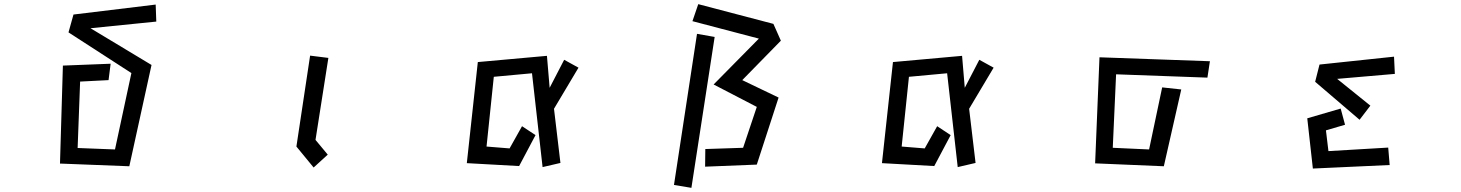

<svg xmlns="http://www.w3.org/2000/svg" viewBox="-20 -786 7040 925"><path d="M283 -470 513 -479 503 -400 366 -393 354 -73 534 -66 613 -434 310 -630 334 -716 730 -764 733 -682 416 -650 710 -473 603 15 269 2Z M1408 -80 1474 -518 1562 -507 1500 -112 1559 -41 1491 21Z M2543 -433 2359 -416 2324 -80 2435 -71 2495 -178 2560 -135 2481 14 2229 0 2282 -487 2615 -517 2628 -363 2698 -498 2767 -460 2649 -262 2680 -1 2594 19Z M3378 -68 3560 -74 3626 -271 3418 -379 3636 -600 3316 -684 3344 -766 3706 -671 3742 -590 3556 -400 3731 -316 3626 7 3377 17ZM3338 -623 3423 -608 3311 119 3227 105Z M4543 -433 4359 -416 4324 -80 4435 -71 4495 -178 4560 -135 4481 14 4229 0 4282 -487 4615 -517 4628 -363 4698 -498 4767 -460 4649 -262 4680 -1 4594 19Z M5277 -510 5809 -491 5797 -412 5357 -428 5341 -74 5516 -66 5579 -365 5671 -355 5587 15 5256 1Z M6337 -475 6696 -513 6700 -430 6422 -406 6582 -277 6530 -209 6316 -392ZM6278 -216 6439 -263 6460 -185 6368 -158 6380 -58 6668 -75 6675 9 6305 26Z"/></svg>

Font: Stick
Style: Regular
Weight: 400
Designer: Fontworks Inc.
Foundry: Fontworks Inc.
Version: Version 1.100